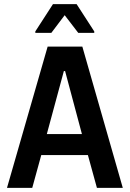

<svg xmlns="http://www.w3.org/2000/svg" viewBox="-20 -915 632 935"><path d="M14 0 212 -688H381L578 0H452L408 -160H181L137 0ZM208 -262H379L297 -569H291ZM152 -755V-762L238 -895H353L439 -762V-755H361L295 -841L230 -755Z"/></svg>

Font: Saira SemiCondensed SemiBold
Style: Regular
Weight: 600
Width: 4
Designer: Hector Gatti with collaboration of the Omnibus-Type team
Foundry: Omnibus-Type
Version: Version 1.101